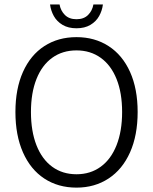

<svg xmlns="http://www.w3.org/2000/svg" viewBox="-20 -837 693 869"><path d="M326.2 -668.9Q408.7 -668.9 471.4 -628.4Q534.2 -587.9 568.6 -511.5Q603 -435.1 603 -330.1Q603 -224.6 568.6 -147.5Q534.2 -70.3 471.4 -29.1Q408.7 12.2 326.2 12.2Q243.2 12.2 180.7 -28.8Q118.2 -69.8 84 -147.2Q49.8 -224.6 49.8 -330.1Q49.8 -435.1 84 -511.5Q118.2 -587.9 180.7 -628.4Q243.2 -668.9 326.2 -668.9ZM326.2 -608.9Q262.7 -608.9 216.3 -575.4Q169.9 -542 145 -479.2Q120.1 -416.5 120.1 -330.1Q120.1 -243.2 145 -179.7Q169.9 -116.2 216.3 -82.3Q262.7 -48.3 326.2 -48.3Q389.2 -48.3 435.8 -82.3Q482.4 -116.2 507.6 -179.9Q532.7 -243.7 532.7 -330.1Q532.7 -416.5 507.6 -479.2Q482.4 -542 435.8 -575.4Q389.2 -608.9 326.2 -608.9ZM249.5 -816.9Q254.4 -788.6 273.7 -769.3Q293 -750 326.2 -750Q359.4 -750 378.7 -769.3Q397.9 -788.6 402.8 -816.9H445.8Q442.4 -789.1 428.7 -764.4Q415 -739.7 389.2 -724.4Q363.3 -709 326.2 -709Q289.1 -709 263.2 -724.4Q237.3 -739.7 223.6 -764.4Q210 -789.1 206.5 -816.9Z"/></svg>

Font: Varta
Style: Light
Weight: 300
Designer: Joana Correia, Viktoriya Grabowska, Eben Sorkin
Foundry: Sorkin Type
Version: Version 1.002; ttfautohint (v1.3) -l 8 -r 24 -G 200 -x 12 -H